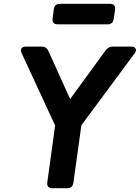

<svg xmlns="http://www.w3.org/2000/svg" viewBox="-20 -990 735 1010"><path d="M256 0Q224 0 229 -32L270 -330L94 -710Q87 -726 93 -735.5Q99 -745 116 -745H199Q224 -745 234 -723L349 -469L537 -727Q551 -745 574 -745H670Q688 -745 693.5 -734Q699 -723 688 -709L408 -331L366 -28Q361 0 334 0ZM284 -862Q252 -862 257 -894L263 -942Q268 -970 295 -970H558Q589 -970 585 -938L578 -890Q574 -862 546 -862Z"/></svg>

Font: Pitagon Sans Text Bold
Style: Italic
Weight: 700
Italic angle: -8°
Designer: Travis Tran
Foundry: Pitagon
Version: Version 1.001; ttfautohint (v1.8.4.7-5d5b);gftools[0.9.26]